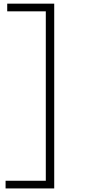

<svg xmlns="http://www.w3.org/2000/svg" viewBox="-20 -814 484 1050"><path d="M19.5 -794H276.5V216.5H10.5V174.5H230.5V-752H19.5Z"/></svg>

Font: Hepta Slab Light
Style: Regular
Weight: 300
Designer: Michael LaGattuta
Foundry: Michael LaGattuta
Version: Version 1.102